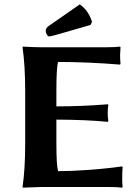

<svg xmlns="http://www.w3.org/2000/svg" viewBox="-20 -863 634 886"><path d="M348.1 -842.8Q388.2 -814.9 404.8 -762.2L397.9 -748L246.1 -704.1Q215.3 -695.3 207 -694.8Q201.2 -694.8 196 -703.9Q190.9 -712.9 190.9 -720.2Q190.9 -734.4 206.1 -744.1ZM240.2 -200.2Q240.2 -100.1 248 -73.2Q308.1 -73.2 382.1 -78.6Q456.1 -84 500 -89.4L543.9 -95.2L545.9 -90.8Q543.9 -74.7 543.9 -36.1Q543.9 -18.1 545.9 0L543.9 2.9Q520 0 483.9 0H169.9L85 2.9L84 0Q96.2 -81.1 96.2 -200.2V-444.8Q96.2 -560.1 84 -645L85.9 -647.9Q135.7 -645 169.9 -645H474.1Q510.3 -645 534.2 -647.9L536.1 -645Q534.2 -622.1 534.2 -609.9Q534.2 -585 536.1 -568.8L534.2 -564.9Q382.3 -577.1 248 -577.1Q240.2 -550.3 240.2 -444.8V-372.1Q359.4 -372.1 477.1 -381.8L480 -378.9Q477.1 -365.7 477.1 -341.8Q477.1 -317.9 480 -304.2L477.1 -300.8Q377.9 -310.5 240.2 -311Z"/></svg>

Font: Linux Biolinum
Style: Bold
Weight: 700
Designer: Philipp H. Poll
Foundry: Philipp H. Poll
Version: Version 1.3.2 ; ttfautohint (v0.9)